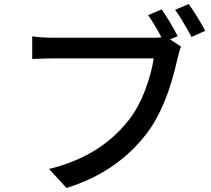

<svg xmlns="http://www.w3.org/2000/svg" viewBox="-20 -895 1040 946"><path d="M855.5 -716.8 817.4 -701.2 872.1 -665Q866.2 -653.3 854.5 -606.4Q801.8 -367.2 704.1 -239.3Q558.6 -46.9 307.6 31.2L221.7 -62.5Q471.7 -123 612.3 -300.8Q661.1 -362.3 693.8 -447.8Q726.6 -533.2 737.3 -607.4H246.1Q214.8 -607.4 138.7 -604.5V-715.8Q188.5 -709 246.1 -709H731.4Q759.8 -709 775.4 -710.9Q749 -762.7 710 -820.3L776.4 -848.6Q815.4 -793.9 855.5 -716.8ZM842.8 -846.7 910.2 -875Q958 -805.7 991.2 -743.2L923.8 -712.9Q869.1 -812.5 842.8 -846.7Z"/></svg>

Font: GenEi Gothic M SemiBold
Style: Regular
Weight: 500
Designer: o_tamon (Modified); [Source Han Sans]
Ryoko NISHIZUKA  (kana & ideographs); Paul D. Hunt (Latin, Greek & Cyrillic); Wenl
Version: Version 1.1a;Original Version 1.004